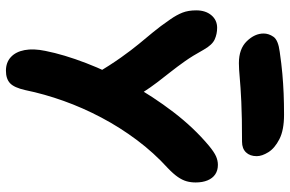

<svg xmlns="http://www.w3.org/2000/svg" viewBox="-188 -792 996 660"><g transform="rotate(90 310.0 -462.0)"><path d="M223 15.6Q194.8 15.6 176.4 -1.2Q158 -18 152.2 -48.5Q146.4 -79 155 -120.2Q167.6 -183.6 196.6 -259.3Q225.6 -335 268.5 -412.3Q311.4 -489.6 365.2 -560Q419 -630.4 481.2 -682.4Q502.8 -700.2 517.3 -706.6Q531.8 -713 546.8 -713Q565.8 -713 579.3 -703.9Q592.8 -694.8 600 -677.5Q607.2 -660.2 607.2 -636.6Q607.2 -619.8 603.1 -605.3Q599 -590.8 588.5 -575.5Q578 -560.2 558.2 -541.2Q505 -492.8 461.5 -434.7Q418 -376.6 384.2 -312.6Q350.4 -248.6 326.8 -182.5Q303.2 -116.4 289.8 -51.2Q281.2 -12.6 266 1.5Q250.8 15.6 223 15.6ZM292.2 -255.4Q274.4 -255.4 260.5 -263.4Q246.6 -271.4 237.8 -286.8Q203.2 -344 177.6 -380Q152 -416 131.3 -441.1Q110.6 -466.2 90.6 -490.3Q70.6 -514.4 46.4 -549.6Q31.2 -571.4 23.4 -591.3Q15.6 -611.2 15.6 -638.4Q15.6 -670.6 32.3 -690.5Q49 -710.4 75.6 -710.4Q96.8 -710.4 115.5 -702Q134.2 -693.6 150.6 -664.6Q172 -625.8 190.8 -599.3Q209.6 -572.8 226.9 -550.9Q244.2 -529 262.1 -505.7Q280 -482.4 299.7 -451.9Q319.4 -421.4 342.6 -375.6Q351.2 -359 351.6 -338.4Q352 -317.8 345.3 -298.9Q338.6 -280 325 -267.7Q311.4 -255.4 292.2 -255.4ZM197 -785.2Q148 -785.2 121.6 -812.4Q95.2 -839.6 95.2 -870.2Q95.2 -887.8 106.5 -904.1Q117.8 -920.4 158.4 -925.6Q199.8 -931.6 233.7 -934.6Q267.6 -937.6 301.4 -939Q335.2 -940.4 374.4 -940.4Q427.2 -940.4 458.4 -924.4Q489.6 -908.4 503.2 -886.5Q516.8 -864.6 516.8 -846.4Q516.8 -823.2 503.7 -809.6Q490.6 -796 467.4 -796Q382.4 -796 330.1 -793.5Q277.8 -791 247.2 -788.1Q216.6 -785.2 197 -785.2Z"/></g></svg>

Font: Shantell Sans Light
Style: Regular
Weight: 300
Designer: Stephen Nixon, Anya Danilova, Shantell Martin
Foundry: Arrow Type
Version: Version 1.011;[c5ecc13dd]